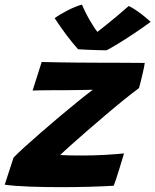

<svg xmlns="http://www.w3.org/2000/svg" viewBox="-56 -788 658 813"><path d="M425.5 -1.5Q385.5 1 325.2 2.8Q265 4.5 200.5 4.5Q133.5 4.5 70.2 2.2Q7 0 -36 -6L1.5 -121Q18 -138 48.2 -165.5Q78.5 -193 116.5 -226Q154.5 -259 194.5 -292.8Q234.5 -326.5 271.5 -356.5Q308.5 -386.5 337 -408Q325 -407.5 294.5 -407Q264 -406.5 228.5 -406.2Q193 -406 166 -406Q137.5 -406 111.8 -405.5Q86 -405 82 -404.5L120.5 -525.5Q142 -525 182.2 -524.2Q222.5 -523.5 269 -523Q315.5 -522.5 355 -522.5Q406 -522.5 461.2 -522.2Q516.5 -522 557 -521.5Q557 -518 554 -503.8Q551 -489.5 546.8 -471.2Q542.5 -453 538.5 -437.2Q534.5 -421.5 532.5 -415Q505.5 -395 468.2 -365Q431 -335 390.2 -300.2Q349.5 -265.5 311 -232.2Q272.5 -199 242.8 -172.2Q213 -145.5 199 -131.5Q209.5 -130.5 238.8 -130Q268 -129.5 292.5 -129.5Q339 -129.5 388.8 -132.2Q438.5 -135 469 -138.5Q467.5 -133 461.8 -114Q456 -95 448.8 -71.2Q441.5 -47.5 435 -27.8Q428.5 -8 425.5 -1.5ZM489 -762.5Q505 -755.5 525.5 -741Q546 -726.5 562.2 -712.8Q578.5 -699 582 -695.5Q549.5 -671.5 512 -646.5Q474.5 -621.5 442.8 -602.2Q411 -583 395 -575Q378 -575 354.8 -575.8Q331.5 -576.5 309.8 -577.5Q288 -578.5 274.5 -579.5Q226 -634 175.5 -711Q194 -725 228.5 -743Q263 -761 291 -768.5Q306 -733 325.8 -699.5Q345.5 -666 356.5 -653Q367.5 -661.5 389.5 -679Q411.5 -696.5 437.8 -718.5Q464 -740.5 489 -762.5Z"/></svg>

Font: Grandstander
Style: Bold Italic
Weight: 700
Italic angle: -15°
Designer: Tyler Finck
Foundry: Etcetera Type Co
Version: Version 1.200; ttfautohint (v1.8.3)